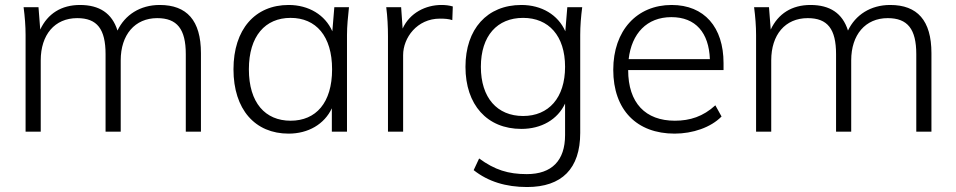

<svg xmlns="http://www.w3.org/2000/svg" viewBox="-20 -530 3850 773"><path d="M83 -389V0H144V-287C144 -390 200 -457 291 -457C371 -457 405 -413 405 -312V0H466V-287C466 -390 523 -457 613 -457C693 -457 728 -413 728 -312V0H789V-316C789 -448 732 -510 623 -510C544 -510 483 -470 453 -407C431 -477 380 -510 302 -510C227 -510 172 -475 142 -411L135 -501H75C80 -463 83 -425 83 -389Z M1142 8C1221 8 1286 -30 1316 -94V0H1377V-389C1377 -425 1381 -463 1385 -501H1326L1318 -404C1289 -470 1223 -510 1142 -510C1007 -510 920 -412 920 -251C920 -89 1007 8 1142 8ZM1150 -44C1048 -44 982 -116 982 -251C982 -385 1048 -458 1150 -458C1252 -458 1317 -385 1317 -251C1317 -116 1252 -44 1150 -44Z M1542 -384V0H1603V-308C1603 -378 1659 -455 1751 -455C1770 -455 1786 -454 1801 -449L1803 -504C1789 -508 1775 -510 1757 -510C1695 -510 1630 -479 1601 -415L1595 -501H1535C1540 -463 1542 -422 1542 -384Z M2102 223C2242 223 2316 149 2316 5V-389C2316 -425 2319 -463 2324 -501H2264L2256 -404C2227 -470 2161 -510 2079 -510C1941 -510 1854 -413 1854 -261C1854 -108 1941 -11 2079 -11C2160 -11 2225 -49 2255 -113V14C2255 116 2202 171 2101 171C2026 171 1972 154 1909 108L1887 155C1945 201 2017 223 2102 223ZM2086 -63C1982 -63 1916 -136 1916 -261C1916 -386 1982 -458 2086 -458C2189 -458 2255 -386 2255 -261C2255 -136 2189 -63 2086 -63Z M2696 8C2769 8 2842 -17 2885 -61L2860 -106C2811 -61 2758 -44 2697 -44C2579 -44 2509 -115 2509 -248H2893V-276C2893 -420 2816 -510 2684 -510C2544 -510 2449 -407 2449 -249C2449 -87 2544 8 2696 8ZM2511 -292C2523 -395 2584 -461 2683 -461C2781 -461 2834 -398 2838 -292Z M3024 -389V0H3085V-287C3085 -390 3141 -457 3232 -457C3312 -457 3346 -413 3346 -312V0H3407V-287C3407 -390 3464 -457 3554 -457C3634 -457 3669 -413 3669 -312V0H3730V-316C3730 -448 3673 -510 3564 -510C3485 -510 3424 -470 3394 -407C3372 -477 3321 -510 3243 -510C3168 -510 3113 -475 3083 -411L3076 -501H3016C3021 -463 3024 -425 3024 -389Z"/></svg>

Font: Poppy and Pepper Light
Style: Regular
Weight: 300
Designer: Thy Ha
Foundry: Thy Ha
Version: Version 0.001;Glyphs 3.2 (3227)